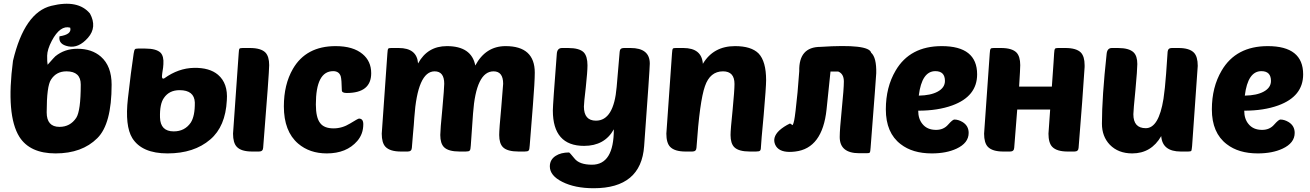

<svg xmlns="http://www.w3.org/2000/svg" viewBox="-20 -805 6962 1020"><path d="M251 -382Q228 -348 228 -208Q228 -131 296 -131Q353 -131 385 -179Q409 -216 409 -356Q409 -426 333 -426Q279 -426 251 -382ZM233 -461Q271 -504 274 -506Q323 -546 391 -546Q468 -546 516 -504Q573 -454 573 -355Q573 -146 497 -71Q416 10 275 10Q139 10 83 -78Q11 -193 49 -482Q110 -739 252.5 -774Q395 -809 458 -733Q497 -661 447.5 -604.5Q398 -548 343.5 -558.5Q289 -569 296 -612Q363 -622 353 -658Q300 -673 255 -588Q231 -542 230.5 -509Q230 -476 233 -461Z M851 -285Q828 -253 830 -181Q832 -107 903 -107Q961 -107 993 -153Q1016 -188 1015 -261Q1012 -326 934 -326Q879 -326 851 -285ZM853 -389Q928 -443 1010.5 -444.5Q1093 -446 1138 -408Q1192 -362 1185 -272Q1178 -133 1097 -64Q1011 10 870 10Q734 10 683 -71Q643 -136 659.5 -282Q676 -428 690 -520Q693 -540 697 -543Q699 -547 713 -547H752Q810 -547 833 -525Q851 -506 848 -464Q848 -452 842 -416Q836 -380 853 -389ZM1320 0Q1261 0 1238 -25Q1218 -46 1218 -95Q1218 -101 1248 -521Q1249 -542 1252 -546Q1255 -550 1269 -550H1308Q1366 -550 1390 -526Q1410 -505 1410 -459Q1410 -419 1378 -20Q1377 0 1356 0Z M1840 -149Q1882 -175 1887 -175Q1910 -175 1910 -145Q1910 -93 1878 -56Q1821 10 1716 10Q1625 10 1564 -42Q1488 -107 1488 -240Q1488 -356 1536 -439Q1606 -560 1763 -560Q1856 -560 1906 -518Q1952 -480 1952 -416Q1952 -311 1822 -311Q1796 -311 1796 -325Q1795 -383 1790 -400Q1781 -427 1750 -427Q1658 -427 1658 -250Q1658 -180 1681 -151Q1702 -123 1752 -123Q1798 -123 1840 -149Z M2174 -93 2168 -20Q2167 0 2146 0H2110Q2052 0 2028 -25Q2008 -46 2008 -95Q2008 -101 2038 -521Q2039 -543 2043 -547Q2046 -550 2059 -550H2098Q2195 -550 2201 -468Q2251 -560 2354 -560Q2485 -560 2505 -457Q2560 -560 2666 -560Q2821 -560 2821 -419Q2821 -371 2811 -245L2794 -31Q2793 -9 2788 -5Q2784 0 2767 0H2735Q2675 0 2652 -23Q2632 -43 2632 -88Q2632 -119 2643 -235Q2653 -351 2653 -360Q2653 -426 2602 -426Q2509 -426 2493 -202Q2484 -83 2481 -31Q2480 -9 2475 -5Q2471 0 2454 0H2422Q2362 0 2339 -23Q2319 -43 2319 -88Q2319 -115 2330 -227Q2340 -338 2340 -360Q2340 -426 2289 -426Q2198 -426 2181 -180Q2179 -145 2174 -93Z M3092 -341Q3082 -257 3082 -239Q3082 -164 3146 -164Q3241 -164 3256 -343L3272 -530Q3273 -550 3294 -550H3330Q3432 -550 3432 -467Q3432 -439 3402 -29Q3386 195 3134 195Q3034 195 2967 161Q2901 128 2901 79Q2901 43 2932 23Q2960 5 3003 5Q3006 5 3032 37Q3058 70 3125 70Q3241 70 3241 -118Q3192 -30 3083 -30Q2917 -30 2917 -218Q2917 -248 2938 -519Q2940 -550 2966 -550H2998Q3058 -550 3081 -527Q3101 -506 3101 -458Q3101 -425 3092 -341Z M3872 -221Q3882 -325 3882 -359Q3882 -426 3821 -426Q3752 -426 3725 -347Q3697 -268 3680 -20Q3679 0 3658 0H3622Q3564 0 3540 -25Q3520 -46 3520 -95Q3520 -101 3550 -521Q3551 -543 3555 -547Q3558 -550 3571 -550H3610Q3708 -550 3714 -466Q3770 -560 3885 -560Q3971 -560 4010 -521Q4050 -479 4050 -379Q4050 -343 4037 -193Q4023 -44 4023 -31Q4023 -10 4018 -5Q4014 0 3996 0H3964Q3904 0 3881 -23Q3861 -43 3861 -88Q3861 -116 3872 -221Z M4392 -425Q4386 -361 4371 -223Q4349 -17 4205 0Q4189 2 4175 2Q4115 2 4098 -37Q4082 -75 4119 -111Q4143 -133 4177 -149L4191 -140Q4196 -150 4199 -165Q4205 -193 4217 -315L4226 -427Q4223 -556 4339 -556Q4596 -573 4608 -525Q4637 -499 4635 -416Q4635 -405 4605 -20Q4604 2 4600 6Q4597 9 4584 9H4545Q4441 9 4441 -77Q4441 -117 4452 -225.5Q4463 -334 4463 -372Q4463 -413 4433 -425Z M4765 -39Q4686 -99 4686 -224Q4686 -342 4738 -430Q4814 -560 4983 -560Q5171 -560 5171 -410Q5171 -293 5039 -245Q4962 -217 4858 -217Q4858 -174 4880 -147Q4905 -115 4953 -115Q4993 -115 5017 -143Q5041 -170 5050 -170Q5071 -170 5093 -157Q5126 -137 5126 -99Q5126 -45 5061 -15Q5007 10 4930 10Q4828 10 4765 -39ZM4861 -297Q4924 -298 4961 -318Q5000 -339 5000 -375Q5000 -427 4949 -427Q4877 -427 4861 -297Z M5568 -345Q5572 -402 5577 -473Q5578 -496 5580 -521Q5581 -542 5585 -546Q5587 -550 5601 -550H5640Q5698 -550 5722 -526Q5742 -505 5742 -459V-449Q5740 -410 5729 -262.5Q5718 -115 5710 -20Q5709 0 5688 0H5652Q5594 0 5570 -25Q5550 -46 5550 -95Q5550 -97 5559 -223H5384Q5377 -137 5368 -20Q5367 0 5346 0H5310Q5252 0 5228 -25Q5208 -46 5208 -95Q5208 -101 5238 -521Q5239 -542 5243 -546Q5245 -550 5259 -550H5298Q5356 -550 5380 -526Q5400 -505 5400 -459Q5400 -439 5394 -345Z M6012 -327Q6001 -217 6001 -198Q6001 -124 6067 -124Q6136 -124 6161 -280Q6169 -332 6175 -414L6183 -530Q6185 -550 6205 -550H6241Q6299 -550 6323 -525Q6343 -504 6343 -455Q6343 -449 6313 -29Q6311 -8 6309 -4Q6306 0 6292 0H6253Q6155 0 6149 -82Q6096 10 5995 10Q5921 10 5876 -36Q5834 -80 5834 -148Q5834 -289 5859 -519Q5862 -550 5887 -550H5919Q5978 -550 6002 -527Q6022 -508 6022 -465Q6022 -436 6012 -327Z M6497 -39Q6418 -99 6418 -224Q6418 -342 6470 -430Q6546 -560 6715 -560Q6903 -560 6903 -410Q6903 -293 6771 -245Q6694 -217 6590 -217Q6590 -174 6612 -147Q6637 -115 6685 -115Q6725 -115 6749 -143Q6773 -170 6782 -170Q6803 -170 6825 -157Q6858 -137 6858 -99Q6858 -45 6793 -15Q6739 10 6662 10Q6560 10 6497 -39ZM6593 -297Q6656 -298 6693 -318Q6732 -339 6732 -375Q6732 -427 6681 -427Q6609 -427 6593 -297Z"/></svg>

Font: PoetsenOne
Style: Regular
Weight: 400
Designer: Rodrigo Fuenzalida, Pablo Impallari
Foundry: Pablo Impallari, Rodrigo Fuenzalida
Version: Version 1.000